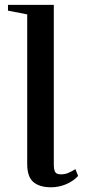

<svg xmlns="http://www.w3.org/2000/svg" viewBox="-20 -763 354 794"><path d="M191 11.5Q144 11.5 118.2 -10Q92.5 -31.5 92.5 -85.5V-703.5L13 -719V-743H202.5V-82Q202.5 -65.5 205.8 -56.8Q209 -48 215.5 -45Q222 -42 232 -42Q249 -42 263 -48.2Q277 -54.5 292 -63.5L303 -35.5Q283.5 -14 253.5 -1.2Q223.5 11.5 191 11.5Z"/></svg>

Font: Merriweather 120pt
Style: Regular
Weight: 400
Version: Version 2.100